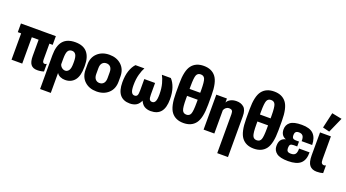

<svg xmlns="http://www.w3.org/2000/svg" viewBox="-75 -1405 4150 2304"><g transform="rotate(20 2000.0 -253.5)"><path d="M-11.2 -336.4H434.6V-447.3H-11.2ZM31.2 0H168V-404.8H31.7ZM362.3 12.7Q386.7 12.7 409.4 8.8Q432.1 4.9 445.8 -0.5V-98.6Q439.5 -93.3 433.6 -91.1Q427.7 -88.9 419.9 -88.9Q408.7 -88.9 400.6 -98.4Q392.6 -107.9 392.6 -133.3V-419.4H254.9V-130.9Q254.4 -54.7 280.8 -21Q307.1 12.7 362.3 12.7Z M473.6 213.4H610.4V-41.5Q626 -16.6 654.3 -3.9Q682.6 8.8 716.3 8.8Q794.4 8.8 838.6 -46.6Q882.8 -102.1 882.8 -215.8V-234.9Q882.8 -343.3 833 -401.4Q783.2 -459.5 681.2 -459.5Q575.7 -459.5 524.7 -399.4Q473.6 -339.4 473.6 -217.3ZM680.2 -96.7Q657.2 -96.7 637.2 -112.3Q617.2 -127.9 610.4 -152.3V-222.7Q610.4 -294.4 626.5 -321.8Q642.6 -349.1 677.7 -349.1Q710 -349.1 726.8 -322.5Q743.7 -295.9 743.7 -234.9V-211.9Q743.7 -146.5 725.1 -121.6Q706.5 -96.7 680.2 -96.7Z M906.7 -192.4Q906.7 -99.6 965.3 -44.9Q1023.9 9.8 1117.7 9.8Q1211.4 9.8 1270 -44.9Q1328.6 -99.6 1328.6 -192.4V-257.3Q1328.6 -348.6 1270 -403.3Q1211.4 -458 1117.7 -458Q1024.4 -458 965.6 -403.3Q906.7 -348.6 906.7 -257.3ZM1045.4 -260.7Q1045.4 -304.7 1065.2 -326.9Q1085 -349.1 1117.7 -349.1Q1150.4 -349.1 1170.2 -326.9Q1189.9 -304.7 1189.9 -260.7V-186.5Q1189.9 -143.1 1170.2 -120.4Q1150.4 -97.7 1117.7 -97.7Q1085.4 -97.7 1065.4 -120.4Q1045.4 -143.1 1045.4 -186.5Z M1543 8.8Q1591.3 8.8 1626 -12Q1660.6 -32.7 1683.1 -88.9H1671.4Q1694.8 -31.7 1729.2 -11.5Q1763.7 8.8 1809.6 8.8Q1895.5 8.8 1938.2 -43.5Q1981 -95.7 1981 -202.6Q1981 -287.6 1959.5 -349.1Q1938 -410.6 1902.8 -447.3H1788.6Q1809.1 -412.1 1825.4 -352.1Q1841.8 -292 1841.8 -214.4Q1841.8 -152.3 1828.9 -126.2Q1815.9 -100.1 1790 -100.1Q1766.1 -100.1 1755.9 -116.7Q1745.6 -133.3 1745.6 -181.6V-326.7H1607.9V-181.6Q1607.9 -133.3 1597.9 -116.7Q1587.9 -100.1 1563.5 -100.1Q1538.1 -100.1 1524.7 -126.2Q1511.2 -152.3 1511.2 -213.9Q1511.2 -292 1528.1 -352.1Q1544.9 -412.1 1565.4 -447.3H1451.2Q1416.5 -411.6 1395 -349.6Q1373.5 -287.6 1373.5 -201.7Q1373.5 -95.2 1416.5 -43.2Q1459.5 8.8 1543 8.8Z M2227.1 8.8Q2329.6 8.8 2381.3 -59.6Q2433.1 -127.9 2433.1 -298.8V-418.9Q2433.1 -585 2380.9 -652.3Q2328.6 -719.7 2227.5 -719.7Q2125.5 -719.7 2073.2 -652.3Q2021 -585 2021 -418.9V-298.8Q2021 -127.9 2073.2 -59.6Q2125.5 8.8 2227.1 8.8ZM2227.1 -97.7Q2188 -97.7 2173.6 -132.6Q2159.2 -167.5 2159.2 -275.4V-436.5Q2159.2 -543.9 2173.3 -577.6Q2187.5 -611.3 2226.6 -611.3Q2265.6 -611.3 2280 -577.6Q2294.4 -543.9 2294.9 -436.5V-275.4Q2294.9 -167.5 2281 -132.6Q2267.1 -97.7 2227.1 -97.7ZM2075.7 -312.5H2376.5V-401.4H2075.7Z M2734.4 209.5H2871.6V-311Q2871.6 -392.1 2835 -424.3Q2798.3 -456.5 2741.7 -456.5Q2696.3 -456.5 2663.8 -439Q2631.3 -421.4 2620.6 -396H2619.6V-446.3H2483.9V0H2621.1V-297.4Q2628.9 -319.3 2646.7 -332.8Q2664.6 -346.2 2684.1 -346.2Q2710.4 -346.2 2722.4 -334Q2734.4 -321.8 2734.4 -288.6Z M3125.5 8.8Q3228 8.8 3279.8 -59.6Q3331.5 -127.9 3331.5 -298.8V-418.9Q3331.5 -585 3279.3 -652.3Q3227.1 -719.7 3126 -719.7Q3023.9 -719.7 2971.7 -652.3Q2919.4 -585 2919.4 -418.9V-298.8Q2919.4 -127.9 2971.7 -59.6Q3023.9 8.8 3125.5 8.8ZM3125.5 -97.7Q3086.4 -97.7 3072 -132.6Q3057.6 -167.5 3057.6 -275.4V-436.5Q3057.6 -543.9 3071.8 -577.6Q3085.9 -611.3 3125 -611.3Q3164.1 -611.3 3178.5 -577.6Q3192.9 -543.9 3193.4 -436.5V-275.4Q3193.4 -167.5 3179.4 -132.6Q3165.5 -97.7 3125.5 -97.7ZM2974.1 -312.5H3274.9V-401.4H2974.1Z M3563 8.8Q3673.3 8.8 3723.4 -36.4Q3773.4 -81.5 3772.5 -178.2H3638.7Q3639.2 -127.9 3622.8 -107.2Q3606.4 -86.4 3567.4 -86.4Q3533.7 -86.4 3522 -99.6Q3510.3 -112.8 3510.3 -138.7Q3510.3 -170.4 3521.5 -182.4Q3532.7 -194.3 3563 -194.3H3608.9V-256.8H3566.4Q3540.5 -257.3 3529.8 -269.3Q3519 -281.2 3519 -306.6Q3519 -333 3531 -346.7Q3543 -360.4 3571.3 -360.4Q3605.5 -360.4 3622.1 -340.3Q3638.7 -320.3 3637.2 -272H3771.5Q3769.5 -365.7 3722.4 -411.9Q3675.3 -458 3572.8 -457.5Q3470.7 -457.5 3427.5 -423.6Q3384.3 -389.6 3384.3 -331.5Q3384.3 -286.6 3406.5 -258.8Q3428.7 -231 3475.1 -220.7V-230Q3428.7 -229.5 3400.4 -202.1Q3372.1 -174.8 3372.1 -114.7Q3372.1 -58.6 3416.7 -24.9Q3461.4 8.8 3563 8.8Z M3930.2 10.7Q3953.1 10.7 3974.4 7.8Q3995.6 4.9 4010.7 0V-99.1Q4004.9 -95.2 3998.3 -93.3Q3991.7 -91.3 3985.4 -91.3Q3968.3 -91.3 3957.8 -104Q3947.3 -116.7 3947.3 -154.8V-446.3H3808.6L3808.1 -153.3Q3808.1 -63.5 3839.6 -26.4Q3871.1 10.7 3930.2 10.7ZM3908.7 -492.7 3995.1 -687.5 3867.7 -712.9 3822.3 -514.2Z"/></g></svg>

Font: Roboto Flex Super Cond Bold
Style: Regular
Weight: 700
Width: 3
Designer: Berlow after Robertson
Foundry: Google
Version: Version 3.000